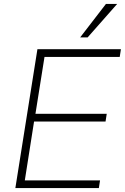

<svg xmlns="http://www.w3.org/2000/svg" viewBox="-20 -955 634 975"><path d="M58 0 170 -705H594L588 -666H206L160 -377H522L516 -338H153L106 -39H488L482 0ZM387 -765 518 -935H575L425 -765Z"/></svg>

Font: Nunito Sans 12pt ExtraLight
Style: Italic
Weight: 200
Italic angle: -9°
Designer: Vernon Adams
Foundry: Vernon Adams
Version: Version 3.101;gftools[0.9.27]